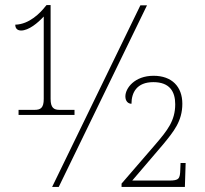

<svg xmlns="http://www.w3.org/2000/svg" viewBox="-20 -735 806 755"><path d="M53 -283H273V-303H214C192 -303 179 -311 179 -346V-715H163L157 -708C139 -685 95 -639 40 -638C40 -620 52 -615 63 -615C93 -615 129 -645 152 -670V-346C152 -311 140 -303 116 -303H53ZM185 0H211L558 -714H532ZM458 0H707L710 -94H690L689 -69C688 -32 684 -25 645 -25H500L623 -169C662 -217 697 -258 697 -327C697 -394 656 -437 584 -437C509 -437 473 -388 473 -356C473 -337 484 -327 497 -327C497 -371 518 -412 583 -412C648 -412 669 -374 669 -325C669 -260 638 -222 591 -167L458 -13Z"/></svg>

Font: Noto Serif SemiCondensed Thin
Style: Regular
Weight: 100
Width: 4
Designer: Monotype Design Team
Foundry: Monotype Imaging Inc.
Version: Version 2.015